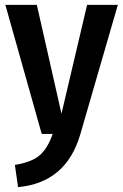

<svg xmlns="http://www.w3.org/2000/svg" viewBox="-20 -549 505 787"><path d="M463 -529 309 2Q251 200 54 218L41 127Q109 116 142 88Q175 60 196 0H151L2 -529H131L232 -83L337 -529Z"/></svg>

Font: Fira Sans Condensed Medium
Style: Regular
Weight: 500
Width: 3
Designer: Carrois Corporate & Edenspiekermann AG
Foundry: Carrois Corporate GbR & Edenspiekermann AG
Version: Version 4.203;PS 004.203;hotconv 1.0.88;makeotf.lib2.5.64775